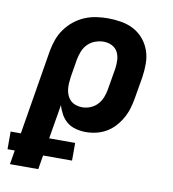

<svg xmlns="http://www.w3.org/2000/svg" viewBox="-119 -601 802 888"><g transform="rotate(10 282.0 -156.5)"><path d="M-13 215 -2 149H-36V66H12L78 -334Q83 -361 92.5 -387.5Q102 -414 119 -437.5Q136 -461 159 -479.5Q182 -498 208.5 -509Q235 -520 262.5 -524Q290 -528 317 -528Q349 -528 380.5 -522.5Q412 -517 439 -502.5Q466 -488 485.5 -464.5Q505 -441 515 -412Q525 -383 525 -350.5Q525 -318 520 -286L503 -186Q499 -162 492 -138Q485 -114 472.5 -91.5Q460 -69 442.5 -49.5Q425 -30 403 -17Q381 -4 356 2Q331 8 307 8Q283 8 259.5 2Q236 -4 218.5 -18Q201 -32 189.5 -52.5Q178 -73 172 -95L145 66H267V149H131L120 215ZM270 -102Q289 -102 308 -109.5Q327 -117 341 -132Q355 -147 362.5 -166Q370 -185 373 -204L390 -304Q393 -325 392 -345.5Q391 -366 382 -383Q373 -400 355 -409Q337 -418 316 -418Q297 -418 277 -411Q257 -404 242 -389Q227 -374 219.5 -355Q212 -336 208 -316L194 -231Q192 -216 191 -200.5Q190 -185 192 -170.5Q194 -156 200 -143Q206 -130 216.5 -120.5Q227 -111 241 -106.5Q255 -102 270 -102Z"/></g></svg>

Font: Iosevka SS04 XBd Ex
Style: Italic
Weight: 800
Width: 7
Italic angle: -9°
Monospace: yes
Designer: Belleve Invis
Foundry: Belleve Invis
Version: Version 19.0.0; ttfautohint (v1.8.4)